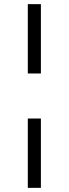

<svg xmlns="http://www.w3.org/2000/svg" viewBox="-20 -725 331 925"><path d="M114 -371V-705H177V-371ZM114 180V-154H177V180Z"/></svg>

Font: Nunito Sans 8pt Light
Style: Regular
Weight: 300
Version: Version 3.101;gftools[0.9.27]